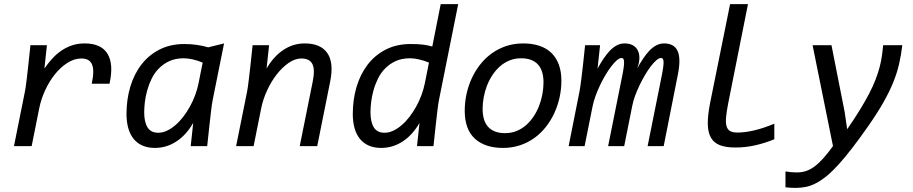

<svg xmlns="http://www.w3.org/2000/svg" viewBox="-20 -710 4438 933"><path d="M101.1 -265.1Q103 -274.4 105.2 -289.6Q107.4 -304.7 110.4 -330.3Q113.3 -356 117.7 -394.8Q122.1 -433.6 127.9 -490.2H208L195.8 -377Q212.9 -401.9 232.9 -424.1Q252.9 -446.3 276.9 -462.9Q300.8 -479.5 329.1 -489.3Q357.4 -499 391.1 -499Q471.7 -499 502.4 -448.7Q533.2 -398.4 512.2 -303.2H425.8Q433.1 -336.9 433.1 -360.4Q433.1 -383.8 426.5 -398.2Q419.9 -412.6 407 -419.2Q394 -425.8 376 -425.8Q340.8 -425.8 307.6 -404.5Q274.4 -383.3 246.8 -348.9Q219.2 -314.5 199.5 -271.5Q179.7 -228.5 170.9 -185.1L133.8 0H47.9Z M876 -496.1Q907.7 -496.1 936.5 -491.9Q965.3 -487.8 991.7 -480L1068.8 -499L1013.7 -225.1Q1011.7 -215.8 1009.5 -200.7Q1007.3 -185.5 1004.4 -159.9Q1001.5 -134.3 997.1 -95.5Q992.7 -56.6 986.8 0H906.7L918.9 -112.8Q885.3 -54.2 837.2 -22.7Q789.1 8.8 732.9 8.8Q697.8 8.8 671.6 -2.9Q645.5 -14.6 628.4 -36.4Q611.3 -58.1 603 -88.4Q594.7 -118.7 594.7 -155.8Q594.7 -226.1 613 -287.8Q631.3 -349.6 667 -396Q702.6 -442.4 755.1 -469.2Q807.6 -496.1 876 -496.1ZM680.7 -164.1Q680.7 -117.7 696.8 -91.3Q712.9 -64.9 749 -64.9Q770 -64.9 791 -74.7Q812 -84.5 832 -101.6Q852.1 -118.7 869.9 -141.8Q887.7 -165 902.6 -191.7Q917.5 -218.3 928.2 -247.3Q939 -276.4 944.8 -305.2L964.8 -405.8Q941.9 -415.5 917.7 -421.1Q893.6 -426.8 873 -426.8Q833 -426.8 803.2 -413.1Q773.4 -399.4 752 -377.4Q730.5 -355.5 716.8 -327.4Q703.1 -299.3 695.1 -270Q687 -240.7 683.8 -212.9Q680.7 -185.1 680.7 -164.1Z M1180.7 -265.1Q1182.6 -274.4 1184.8 -289.6Q1187 -304.7 1189.9 -330.3Q1192.9 -356 1197.3 -394.8Q1201.7 -433.6 1207.5 -490.2H1287.6L1275.4 -377Q1309.6 -436 1357.2 -467.5Q1404.8 -499 1460.4 -499Q1538.1 -499 1570.6 -452.1Q1603 -405.3 1584.5 -314L1521.5 0H1436.5L1499.5 -313Q1511.7 -372.6 1497.8 -399.2Q1483.9 -425.8 1444.8 -425.8Q1413.6 -425.8 1382.6 -404.3Q1351.6 -382.8 1324.7 -348.4Q1297.9 -314 1278.1 -271Q1258.3 -228 1249.5 -185.1L1212.4 0H1127.4Z M1975.6 -496.1Q2010.7 -496.1 2034.9 -493.2Q2059.1 -490.2 2080.6 -483.9L2121.6 -689.9H2206.5L2113.3 -225.1Q2111.3 -215.8 2109.1 -200.7Q2106.9 -185.5 2104 -159.9Q2101.1 -134.3 2096.7 -95.5Q2092.3 -56.6 2086.4 0H2006.3L2018.6 -112.8Q1984.9 -54.2 1936.8 -22.7Q1888.7 8.8 1832.5 8.8Q1797.4 8.8 1771.2 -2.9Q1745.1 -14.6 1728 -36.4Q1710.9 -58.1 1702.6 -88.4Q1694.3 -118.7 1694.3 -155.8Q1694.3 -226.1 1712.6 -287.8Q1731 -349.6 1766.6 -396Q1802.2 -442.4 1854.7 -469.2Q1907.2 -496.1 1975.6 -496.1ZM1780.3 -164.1Q1780.3 -117.7 1796.4 -91.3Q1812.5 -64.9 1848.6 -64.9Q1869.6 -64.9 1890.6 -74.7Q1911.6 -84.5 1931.6 -101.6Q1951.7 -118.7 1969.5 -141.8Q1987.3 -165 2002.2 -191.7Q2017.1 -218.3 2027.8 -247.3Q2038.6 -276.4 2044.4 -305.2L2064.5 -405.8Q2041.5 -415.5 2017.3 -421.1Q1993.2 -426.8 1972.7 -426.8Q1932.6 -426.8 1902.8 -413.1Q1873 -399.4 1851.6 -377.4Q1830.1 -355.5 1816.4 -327.4Q1802.7 -299.3 1794.7 -270Q1786.6 -240.7 1783.4 -212.9Q1780.3 -185.1 1780.3 -164.1Z M2424.3 8.8Q2336.4 8.8 2287.4 -36.4Q2238.3 -81.5 2238.3 -171.9Q2238.3 -212.4 2246.8 -252.2Q2255.4 -292 2272 -328.4Q2288.6 -364.7 2313 -396Q2337.4 -427.2 2369.1 -450.2Q2400.9 -473.1 2439.2 -486.1Q2477.5 -499 2522.5 -499Q2566.4 -499 2600.8 -487.5Q2635.3 -476.1 2658.9 -453.4Q2682.6 -430.7 2695.3 -396.7Q2708 -362.8 2708 -317.9Q2708 -277.8 2699.5 -238Q2690.9 -198.2 2674.3 -161.9Q2657.7 -125.5 2633.3 -94.2Q2608.9 -63 2577.4 -40Q2545.9 -17.1 2507.3 -4.2Q2468.8 8.8 2424.3 8.8ZM2621.1 -309.1Q2621.1 -368.2 2593.3 -397.5Q2565.4 -426.8 2512.2 -426.8Q2481.9 -426.8 2456.1 -416.3Q2430.2 -405.8 2409.4 -387.5Q2388.7 -369.1 2372.8 -345Q2356.9 -320.8 2346.4 -293.7Q2335.9 -266.6 2330.6 -237.5Q2325.2 -208.5 2325.2 -181.2Q2325.2 -122.1 2353 -92.5Q2380.9 -63 2434.1 -63Q2464.8 -63 2490.5 -73.5Q2516.1 -84 2536.9 -102.3Q2557.6 -120.6 2573.5 -144.8Q2589.4 -168.9 2599.9 -196.3Q2610.4 -223.6 2615.7 -252.7Q2621.1 -281.7 2621.1 -309.1Z M3127 0 3195.8 -342.8Q3201.2 -369.6 3203.1 -386.2Q3205.1 -402.8 3204.3 -412.1Q3203.6 -421.4 3200.4 -424.8Q3197.3 -428.2 3191.9 -428.2Q3182.1 -428.2 3169.2 -417Q3156.2 -405.8 3142.1 -387.2Q3127.9 -368.7 3113.8 -344.5Q3099.6 -320.3 3087.2 -294.2Q3074.7 -268.1 3065.4 -242.4Q3056.2 -216.8 3052.2 -194.8L3013.2 0H2935.1L3003.9 -342.8Q3009.3 -369.6 3011.2 -386.2Q3013.2 -402.8 3012.5 -412.1Q3011.7 -421.4 3008.5 -424.8Q3005.4 -428.2 3000 -428.2Q2990.2 -428.2 2977.3 -417Q2964.4 -405.8 2950.2 -387.2Q2936 -368.7 2921.6 -344.5Q2907.2 -320.3 2895 -294.2Q2882.8 -268.1 2873.5 -242.4Q2864.3 -216.8 2859.9 -194.8L2820.8 0H2743.2L2795.9 -265.1Q2797.9 -274.4 2800 -289.6Q2802.2 -304.7 2805.4 -330.3Q2808.6 -356 2813 -394.8Q2817.4 -433.6 2823.2 -490.2H2896L2883.8 -377Q2897.5 -401.9 2912.1 -423.8Q2926.8 -445.8 2942.6 -462.6Q2958.5 -479.5 2976.6 -489.3Q2994.6 -499 3015.1 -499Q3040 -499 3056.4 -489.3Q3072.8 -479.5 3080.3 -462.9Q3087.9 -446.3 3086.9 -424.1Q3085.9 -401.9 3076.2 -377Q3089.8 -401.9 3104.2 -423.8Q3118.7 -445.8 3134.5 -462.6Q3150.4 -479.5 3168.5 -489.3Q3186.5 -499 3207 -499Q3255.9 -499 3272.7 -462.2Q3289.6 -425.3 3273.9 -347.2L3205.1 0Z M3742.7 -33.2Q3695.8 -14.2 3649.2 -3.7Q3602.5 6.8 3553.7 6.8Q3507.8 6.8 3478.5 -4.4Q3449.2 -15.6 3434.6 -41.3Q3419.9 -66.9 3419.4 -108.4Q3418.9 -149.9 3430.7 -210L3527.8 -689.9H3614.7L3519 -210Q3510.3 -166.5 3508.1 -138.7Q3505.9 -110.8 3511.2 -94.7Q3516.6 -78.6 3529.5 -72.3Q3542.5 -65.9 3564 -65.9Q3600.1 -65.9 3644.3 -76.2Q3688.5 -86.4 3742.7 -108.9Z M4199.7 -98.1Q4156.7 -36.6 4121.1 9.5Q4085.4 55.7 4054.9 89.4Q4024.4 123 3997.8 144.8Q3971.2 166.5 3946.3 179.7Q3921.4 192.9 3897 198Q3872.6 203.1 3846.7 203.1Q3834 203.1 3822.8 202.4Q3811.5 201.7 3796.9 200.2V123Q3810.1 125.5 3824.2 126.7Q3838.4 127.9 3852.5 127.9Q3876 127.9 3896.7 121.1Q3917.5 114.3 3938.2 98.9Q3959 83.5 3980.7 59.1Q4002.4 34.7 4027.8 0L3928.7 -490.2H4020.5L4084.5 -166L4096.7 -82Q4132.3 -133.3 4158.4 -176Q4184.6 -218.8 4203.4 -254.9Q4222.2 -291 4234.1 -322Q4246.1 -353 4253.7 -381.1Q4261.2 -409.2 4265.1 -435.8Q4269 -462.4 4271.5 -490.2H4364.7Q4358.9 -442.4 4348.9 -398.7Q4338.9 -355 4320.3 -309.3Q4301.8 -263.7 4272.7 -212.4Q4243.7 -161.1 4199.7 -98.1Z"/></svg>

Font: Code New Roman
Style: Italic
Weight: 400
Italic angle: -11°
Monospace: yes
Designer: Sam Radian
Foundry: Code New Roman
Version: Version 1.508 October 19, 2014